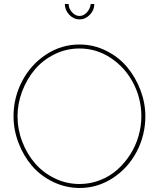

<svg xmlns="http://www.w3.org/2000/svg" viewBox="-20 -938 797 963"><path d="M435.1 -918H453.1Q453.1 -887.2 430.7 -864Q408.2 -840.8 378.9 -840.8Q349.6 -840.8 327.4 -864Q305.2 -887.2 305.2 -918H324.2Q324.2 -895.5 341.1 -876.7Q357.9 -857.9 378.9 -857.9Q398.9 -857.9 415.5 -875.5Q432.1 -893.1 435.1 -918ZM47.9 -355Q47.9 -448.7 91.1 -531.2Q134.3 -613.8 210.9 -664.3Q287.6 -714.8 378.9 -714.8Q449.7 -714.8 512.7 -683.3Q575.7 -651.9 617.9 -601.1Q660.2 -550.3 684.6 -485.8Q709 -421.4 709 -355Q709 -260.3 665.8 -177.7Q622.6 -95.2 546.1 -45.2Q469.7 4.9 378.9 4.9Q307.6 4.4 244.9 -26.4Q182.1 -57.1 139.6 -107.2Q97.2 -157.2 72.5 -222.2Q47.9 -287.1 47.9 -355ZM378.9 -15.1Q432.6 -15.1 481.9 -34.4Q531.2 -53.7 568.4 -86.9Q605.5 -120.1 633.1 -163.1Q660.6 -206.1 674.8 -255.6Q689 -305.2 689 -355Q689 -442.9 648.7 -520.8Q608.4 -598.6 536.4 -646.7Q464.4 -694.8 378.9 -694.8Q311.5 -694.8 252.4 -665.3Q193.4 -635.7 153.6 -587.9Q113.8 -540 90.8 -479Q67.9 -418 67.9 -355Q67.9 -289.1 91.6 -227.3Q115.2 -165.5 155.8 -118.7Q196.3 -71.8 254.6 -43.5Q313 -15.1 378.9 -15.1Z"/></svg>

Font: Rawline Thin
Style: Regular
Weight: 250
Designer: Matt McInerney, Pablo Impallari, Rodrigo Fuenzalida
Foundry: Matt McInerney, Pablo Impallari, Rodrigo Fuenzalida
Version: Version 4.020;PS 004.020;hotconv 1.0.88;makeotf.lib2.5.64775